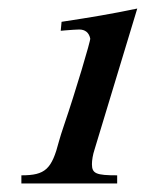

<svg xmlns="http://www.w3.org/2000/svg" viewBox="-20 -703 341 449"><path d="M301 -683C238 -670 196 -663 124 -652L122 -631L133 -632C147 -633 158 -634 165 -634C179 -634 188 -627 191 -613C193 -611 155 -484 131 -414C125 -396 120 -381 118 -373C101 -307 86 -293 30 -293V-274H254V-293C205 -293 195 -297 195 -319C195 -328 197 -341 201 -353Z"/></svg>

Font: XITS
Style: Bold Italic
Weight: 700
Italic angle: -16.33°
Designer: MicroPress Inc., with final additions and corrections provided by Coen Hoffman, Elsevier (retired)
Version: Version 1.105